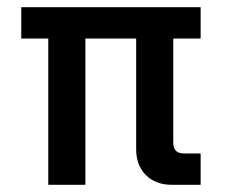

<svg xmlns="http://www.w3.org/2000/svg" viewBox="-20 -513 628 533"><path d="M114 0V-406H39V-493H537V-406H461V-117Q461 -87 490 -87H537V0H457Q412 0 385 -27Q358 -54 358 -99V-406H217V0Z"/></svg>

Font: Space Grotesk Medium
Style: Regular
Weight: 500
Designer: Florian Karsten
Foundry: Florian Karsten
Version: Version 2.000